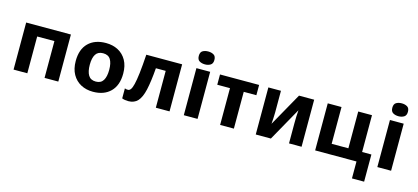

<svg xmlns="http://www.w3.org/2000/svg" viewBox="-70 -1329 4590 2107"><g transform="rotate(15 2225.0 -276.0)"><path d="M77.1 -534.7H585.4V0H429.2V-418H233.4V0H77.1Z M1251 -268.6Q1251 -134.8 1178.2 -62.5Q1105.5 9.8 980 9.8Q902.3 9.8 841.8 -22.7Q781.2 -55.2 746.3 -117.4Q711.4 -179.7 711.4 -268.6Q711.4 -401.4 783.9 -472.9Q856.4 -544.4 982.9 -544.4Q1061 -544.4 1121.6 -512.2Q1182.1 -480 1216.6 -418.5Q1251 -356.9 1251 -268.6ZM871.1 -268.6Q871.1 -191.4 897 -148.9Q922.9 -106.4 981.9 -106.4Q1040 -106.4 1065.9 -148.9Q1091.8 -191.4 1091.8 -268.6Q1091.8 -345.7 1065.9 -386.7Q1040 -427.7 981 -427.7Q923.3 -427.7 897.2 -386.7Q871.1 -345.7 871.1 -268.6Z M1849.1 -534.7V0H1693.4V-418.5H1582Q1569.8 -263.7 1548.6 -169.7Q1527.3 -75.7 1488 -33.4Q1448.7 8.8 1382.3 8.8Q1340.8 8.8 1310.5 -3.4V-117.2Q1318.8 -113.3 1327.6 -111.8Q1336.4 -110.4 1347.2 -110.4Q1363.3 -110.4 1377 -128.2Q1390.6 -146 1402.1 -191.9Q1413.6 -237.8 1423.6 -321Q1433.6 -404.3 1441.9 -534.7Z M2090.3 -745.1Q2126 -745.1 2152.3 -729.7Q2178.7 -714.4 2178.7 -671.9Q2178.7 -630.4 2152.3 -614.5Q2126 -598.6 2090.3 -598.6Q2053.2 -598.6 2027.3 -614.5Q2001.5 -630.4 2001.5 -671.9Q2001.5 -714.4 2027.3 -729.7Q2053.2 -745.1 2090.3 -745.1ZM2011.2 -534.7H2167.5V0H2011.2Z M2723.6 -534.7V-418H2580.1V0H2423.8V-418H2279.3V-534.7Z M2971.7 -534.7V-288.1Q2971.7 -259.8 2969.5 -221.9Q2967.3 -184.1 2965.3 -158.2L3176.8 -534.7H3349.1V0H3206.5V-233.4Q3206.5 -266.6 3208 -308.6Q3209.5 -350.6 3212.4 -377.9L3000.5 0H2828.6V-534.7Z M4111.3 -116.2V192.4H3973.1V0H3503.4V-534.7H3659.7V-116.7H3849.6V-534.7H4005.9V-116.2Z M4289.1 -745.1Q4324.7 -745.1 4351.1 -729.7Q4377.4 -714.4 4377.4 -671.9Q4377.4 -630.4 4351.1 -614.5Q4324.7 -598.6 4289.1 -598.6Q4252 -598.6 4226.1 -614.5Q4200.2 -630.4 4200.2 -671.9Q4200.2 -714.4 4226.1 -729.7Q4252 -745.1 4289.1 -745.1ZM4210 -534.7H4366.2V0H4210Z"/></g></svg>

Font: Lunasima
Style: Bold
Weight: 700
Designer: The DocRepair Project, Monotype Design Team
Foundry: Google
Version: Version 2.009